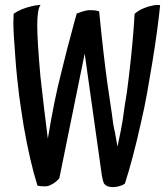

<svg xmlns="http://www.w3.org/2000/svg" viewBox="-20 -677 669 778"><path d="M392.6 33.2 323.2 -460 220.7 43.9H219.7L220.7 44.9Q206.1 62.5 187.5 71.3Q178.7 76.2 171.9 77.1Q168 78.1 160.2 78.1Q142.6 78.1 131.8 75.2Q101.6 -20.5 76.2 -165Q62.5 -252 57.6 -289.1Q47.9 -371.1 44.9 -408.2L42 -447.3Q34.2 -543 34.2 -585.9L35.2 -621.1Q63.5 -641.6 110.4 -652.3Q121.1 -655.3 144.5 -657.2Q130.9 -640.6 130.9 -574.2Q130.9 -513.7 143.6 -369.1Q157.2 -245.1 173.8 -115.2Q201.2 -280.3 228.5 -383.8L253.9 -485.4L266.6 -532.2Q285.2 -604.5 291 -622.1Q313.5 -630.9 323.2 -632.8L336.9 -635.7H350.6Q367.2 -635.7 381.8 -630.9Q398.4 -460.9 415 -339.8L433.6 -213.9Q437.5 -174.8 445.3 -142.6L456.1 -83L469.7 -148.4Q477.5 -186.5 484.4 -242.2Q495.1 -302.7 502 -365.2Q519.5 -510.7 525.4 -621.1Q542 -634.8 557.6 -641.6Q563.5 -644.5 575.2 -648.4Q586.9 -652.3 593.8 -653.3Q610.4 -658.2 628.9 -656.2Q619.1 -557.6 597.7 -426.8L576.2 -300.8Q565.4 -240.2 549.8 -173.8Q517.6 -30.3 486.3 66.4Q481.4 71.3 473.1 74.2Q464.8 77.1 457 79.1L440.4 81.1Q420.9 81.1 411.6 75.7Q402.3 70.3 399.4 62Q396.5 53.7 392.6 33.2Z"/></svg>

Font: BKP Parklife Display
Style: Regular
Weight: 400
Designer: Font Diner, Inc.; LA MECHKY PLUS GmbH
Foundry: Font Diner, Inc.; LA MECHKY PLUS GmbH
Version: Version 1.007